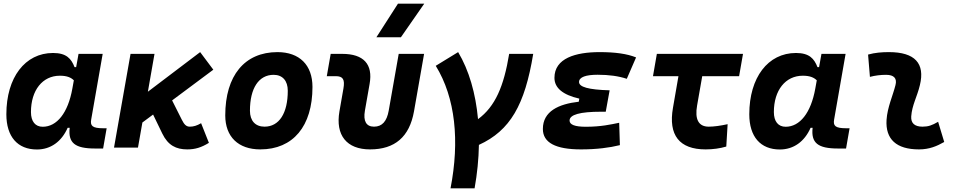

<svg xmlns="http://www.w3.org/2000/svg" viewBox="-20 -815 5313 1060"><path d="M400.4 -444.3H391.6C373.5 -490.7 347.2 -522.5 272.9 -522.5C118.2 -522.5 15.1 -387.2 15.1 -184.1C15.1 -60.5 76.7 10.3 184.1 10.3C259.3 10.3 319.8 -32.7 353.5 -109.4H364.7C355.5 -25.9 393.6 4.9 504.9 4.9H549.3L568.8 -106.9H550.3C489.3 -106.9 477.5 -120.6 483.4 -154.8L546.9 -517.6H413.6ZM310.5 -397C350.6 -397 372.1 -386.7 387.7 -371.6L379.4 -325.7C355.5 -191.9 294.4 -115.2 215.8 -115.2C174.8 -115.2 150.9 -144.5 150.9 -196.3C150.9 -316.9 214.8 -397 310.5 -397Z M609.4 0H741.7L766.1 -138.7L825.2 -182.6L876 -77.6C907.7 -12.2 952.6 9.8 1013.7 9.8C1057.1 9.8 1091.3 -0.5 1133.3 -26.4L1090.3 -134.8C1066.4 -121.1 1048.8 -115.7 1027.8 -115.7C1008.8 -115.7 997.1 -127 983.9 -153.8L930.2 -260.7L1157.7 -430.2L1085 -527.3L796.4 -308.6L833 -517.6H700.7Z M1417 9.8C1598.1 9.8 1705.1 -118.2 1705.1 -335C1705.1 -456.1 1633.3 -527.3 1511.7 -527.3C1330.6 -527.3 1223.6 -397.5 1223.6 -177.7C1223.6 -60.1 1295.4 9.8 1417 9.8ZM1440.4 -115.7C1389.6 -115.7 1359.9 -148.4 1359.9 -203.6C1359.9 -328.1 1408.7 -401.9 1490.7 -401.9C1540 -401.9 1568.8 -369.1 1568.8 -314C1568.8 -189.5 1521 -115.7 1440.4 -115.7Z M2022.9 9.8C2160.2 9.8 2240.7 -59.6 2265.6 -200.2L2321.3 -517.6H2181.2L2126 -204.1C2115.7 -145.5 2089.8 -115.7 2044.9 -115.7C2002.4 -115.7 1984.4 -145.5 1994.6 -204.1L2020.5 -351.6C2040 -460.4 1987.8 -517.6 1869.1 -517.6H1805.7L1784.2 -394.5H1833.5C1873.5 -394.5 1884.8 -376.5 1876 -326.2L1854 -200.2C1831.1 -68.4 1894 9.8 2022.9 9.8ZM2058.1 -609.4H2193.4L2322.3 -794.9H2177.2Z M2467.3 224.6H2600.1C2614.7 143.6 2622.6 63 2624 -15.1C2796.9 -94.2 2877.4 -235.4 2923.8 -517.6H2791C2761.7 -338.4 2713.9 -226.6 2619.1 -157.2C2606 -299.8 2569.3 -427.2 2509.3 -527.3L2385.7 -451.7C2494.6 -274.9 2518.1 -36.1 2467.3 224.6Z M3188 9.8C3272.9 9.8 3345.7 0.5 3402.3 -13.7L3398.4 -137.2C3352.5 -127.9 3298.3 -115.2 3213.9 -115.2C3154.3 -115.2 3124.5 -126.5 3124.5 -149.4C3124.5 -182.1 3182.1 -198.2 3298.8 -198.2H3324.2L3345.7 -316.4C3227.5 -319.8 3176.8 -335 3176.8 -362.3C3176.8 -389.6 3215.3 -402.3 3279.3 -402.3C3342.3 -402.3 3395 -395 3440.4 -379.9L3491.7 -498C3442.4 -518.1 3376 -527.3 3290.5 -527.3C3158.2 -527.3 3041 -493.7 3041 -385.3C3041 -329.6 3086.9 -291.5 3178.2 -270.5L3175.3 -253.4C3064 -240.7 2977.1 -200.7 2977.1 -103C2977.1 -27.3 3047.4 9.8 3188 9.8Z M3875.5 9.8C3916 9.8 3955.1 4.4 3989.7 -5.9L3997.1 -129.4C3957 -120.6 3921.4 -115.7 3892.6 -115.7C3836.9 -115.7 3814.9 -155.8 3828.6 -232.9L3856.9 -394.5H4060.5L4082 -517.6H3606.4L3585 -394.5H3725.6L3695.3 -219.7C3668.9 -68.8 3730.5 9.8 3875.5 9.8Z M4502 -444.3H4493.2C4475.1 -490.7 4448.7 -522.5 4374.5 -522.5C4219.7 -522.5 4116.7 -387.2 4116.7 -184.1C4116.7 -60.5 4178.2 10.3 4285.6 10.3C4360.8 10.3 4421.4 -32.7 4455.1 -109.4H4466.3C4457 -25.9 4495.1 4.9 4606.4 4.9H4650.9L4670.4 -106.9H4651.9C4590.8 -106.9 4579.1 -120.6 4585 -154.8L4648.4 -517.6H4515.1ZM4412.1 -397C4452.1 -397 4473.6 -386.7 4489.3 -371.6L4481 -325.7C4457 -191.9 4396 -115.2 4317.4 -115.2C4276.4 -115.2 4252.4 -144.5 4252.4 -196.3C4252.4 -316.9 4316.4 -397 4412.1 -397Z M5159.2 -142.6C5125.5 -123 5105 -115.7 5072.8 -115.7C5029.8 -115.7 5008.3 -134.8 5010.7 -172.4C5015.1 -234.9 5043.5 -281.2 5058.6 -345.2C5087.9 -465.3 5030.8 -527.3 4887.7 -527.3C4849.1 -527.3 4810.5 -524.4 4772.5 -513.7L4782.7 -390.6C4812.5 -398.4 4842.3 -401.9 4872.1 -401.9C4915.5 -401.9 4933.6 -382.3 4923.8 -345.2C4909.7 -288.1 4878.9 -222.7 4874.5 -153.3C4867.7 -46.4 4928.7 9.8 5053.7 9.8C5110.8 9.8 5152.8 -8.3 5192.9 -31.2Z"/></svg>

Font: Cascadia Code
Style: Bold Italic
Weight: 700
Italic angle: -10°
Monospace: yes
Designer: Aaron Bell
Foundry: Saja Typeworks
Version: Version 2404.023